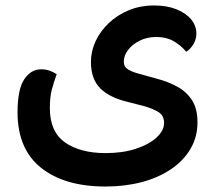

<svg xmlns="http://www.w3.org/2000/svg" viewBox="-20 -451 784 701"><path d="M44 -39Q44 -125 68.5 -161.5Q93 -198 130 -198Q148 -198 162.5 -192.5Q177 -187 187 -180Q176 -150 169 -123Q162 -96 162 -56Q162 30 217.5 69Q273 108 366 108Q427 108 475 92.5Q523 77 551 51.5Q579 26 579 -2Q579 -29 559 -41.5Q539 -54 508 -63L446 -79Q379 -95 345.5 -129Q312 -163 312 -225Q312 -264 329 -300.5Q346 -337 377 -366.5Q408 -396 450 -413.5Q492 -431 543 -431Q590 -431 624.5 -417Q659 -403 678 -380Q697 -357 697 -328Q697 -309 687 -291Q677 -273 660 -262Q640 -286 613.5 -301Q587 -316 551 -316Q517 -316 490 -302.5Q463 -289 447.5 -268.5Q432 -248 432 -226Q432 -207 447.5 -197.5Q463 -188 490 -181L555 -163Q593 -153 626.5 -135Q660 -117 680.5 -86Q701 -55 701 -4Q701 49 675.5 92.5Q650 136 604 167Q558 198 497 214Q436 230 365 230Q217 230 131 162.5Q45 95 44 -39Z"/></svg>

Font: Baloo Bhaijaan 2 SemiBold
Style: Regular
Weight: 600
Designer: Sanskriti Dholi, Noopur Datye and Ek Type
Foundry: Ek Type
Version: Version 1.700